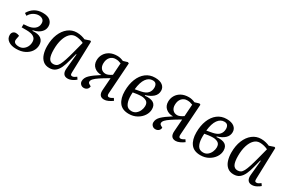

<svg xmlns="http://www.w3.org/2000/svg" viewBox="78 -1410 3425 2311"><g transform="rotate(30 1791.0 -254.5)"><path d="M190 14Q123 14 82 -14.5Q41 -43 41 -92Q41 -119 56.5 -135Q72 -151 97 -151Q120 -151 144 -140L134 -88Q128 -56 147.5 -41Q167 -26 206 -26Q240 -26 266 -44Q292 -62 306.5 -91Q321 -120 321 -154Q321 -192 301 -211.5Q281 -231 250.5 -237.5Q220 -244 188 -244H120L121 -288L173 -292Q234 -298 269.5 -327.5Q305 -357 305 -405Q305 -440 282.5 -456.5Q260 -473 228 -473Q194 -473 158.5 -453.5Q123 -434 100 -393L68 -414Q96 -465 143 -494Q190 -523 255 -523Q326 -523 360 -492.5Q394 -462 394 -416Q394 -378 374 -350Q354 -322 322 -304.5Q290 -287 253 -280V-272Q334 -279 372.5 -249.5Q411 -220 411 -164Q411 -117 384.5 -76.5Q358 -36 308.5 -11Q259 14 190 14Z M916 -79Q915 -55 920 -46Q925 -37 941 -37Q954 -37 968.5 -45Q983 -53 997 -64L1017 -35Q1001 -19 969 -2.5Q937 14 906 14Q866 14 848 -12Q830 -38 835 -86L855 -291L848 -292L821 -188Q805 -125 784 -80Q763 -35 731.5 -10.5Q700 14 651 14Q598 14 564 -14.5Q530 -43 514 -92.5Q498 -142 498 -203Q498 -297 527.5 -369Q557 -441 609.5 -482Q662 -523 729 -523Q765 -523 797 -514.5Q829 -506 847 -497L915 -520L929 -512ZM669 -51Q694 -51 712 -62Q730 -73 745 -101Q760 -129 776 -178Q792 -227 812 -303L850 -449Q827 -461 797 -468.5Q767 -476 738 -476Q693 -476 659.5 -442.5Q626 -409 607 -348.5Q588 -288 588 -207Q588 -126 607 -88.5Q626 -51 669 -51Z M1353 -249Q1278 -206 1234 -176.5Q1190 -147 1171 -126Q1152 -105 1152 -86Q1152 -69 1169 -59L1195 -44Q1193 -17 1175 -1.5Q1157 14 1130 14Q1104 14 1086.5 -3.5Q1069 -21 1069 -46Q1069 -92 1109.5 -131.5Q1150 -171 1233 -223L1237 -227Q1178 -226 1138.5 -259.5Q1099 -293 1099 -352Q1099 -400 1122.5 -439Q1146 -478 1188.5 -500.5Q1231 -523 1290 -523Q1313 -523 1333.5 -518Q1354 -513 1377 -503L1437 -521L1454 -513L1425 -81Q1422 -40 1449 -40Q1462 -40 1475.5 -46Q1489 -52 1506 -63L1525 -34Q1501 -15 1469.5 -0.5Q1438 14 1413 14Q1333 14 1341 -82ZM1368 -464Q1346 -473 1330 -476.5Q1314 -480 1292 -480Q1246 -480 1217 -447Q1188 -414 1188 -358Q1188 -315 1211 -289.5Q1234 -264 1273 -264Q1307 -264 1357 -299Z M1755 14Q1664 14 1621 -43.5Q1578 -101 1578 -201Q1578 -295 1607 -368Q1636 -441 1689.5 -482Q1743 -523 1816 -523Q1884 -523 1920 -495Q1956 -467 1956 -421Q1956 -369 1917 -334Q1878 -299 1815 -281V-273Q1896 -281 1934 -256Q1972 -231 1972 -174Q1972 -127 1944 -84Q1916 -41 1867 -13.5Q1818 14 1755 14ZM1671 -279 1751 -294Q1812 -306 1839.5 -337Q1867 -368 1867 -414Q1867 -443 1853.5 -462Q1840 -481 1807 -481Q1754 -481 1718 -431Q1682 -381 1671 -279ZM1768 -31Q1804 -31 1829.5 -52Q1855 -73 1868.5 -104.5Q1882 -136 1882 -166Q1882 -213 1852 -230Q1822 -247 1784 -247Q1755 -247 1725 -243Q1695 -239 1669 -234Q1668 -217 1667.5 -200.5Q1667 -184 1668 -168Q1671 -107 1693.5 -69Q1716 -31 1768 -31Z M2348 -249Q2273 -206 2229 -176.5Q2185 -147 2166 -126Q2147 -105 2147 -86Q2147 -69 2164 -59L2190 -44Q2188 -17 2170 -1.5Q2152 14 2125 14Q2099 14 2081.5 -3.5Q2064 -21 2064 -46Q2064 -92 2104.5 -131.5Q2145 -171 2228 -223L2232 -227Q2173 -226 2133.5 -259.5Q2094 -293 2094 -352Q2094 -400 2117.5 -439Q2141 -478 2183.5 -500.5Q2226 -523 2285 -523Q2308 -523 2328.5 -518Q2349 -513 2372 -503L2432 -521L2449 -513L2420 -81Q2417 -40 2444 -40Q2457 -40 2470.5 -46Q2484 -52 2501 -63L2520 -34Q2496 -15 2464.5 -0.5Q2433 14 2408 14Q2328 14 2336 -82ZM2363 -464Q2341 -473 2325 -476.5Q2309 -480 2287 -480Q2241 -480 2212 -447Q2183 -414 2183 -358Q2183 -315 2206 -289.5Q2229 -264 2268 -264Q2302 -264 2352 -299Z M2750 14Q2659 14 2616 -43.5Q2573 -101 2573 -201Q2573 -295 2602 -368Q2631 -441 2684.5 -482Q2738 -523 2811 -523Q2879 -523 2915 -495Q2951 -467 2951 -421Q2951 -369 2912 -334Q2873 -299 2810 -281V-273Q2891 -281 2929 -256Q2967 -231 2967 -174Q2967 -127 2939 -84Q2911 -41 2862 -13.5Q2813 14 2750 14ZM2666 -279 2746 -294Q2807 -306 2834.5 -337Q2862 -368 2862 -414Q2862 -443 2848.5 -462Q2835 -481 2802 -481Q2749 -481 2713 -431Q2677 -381 2666 -279ZM2763 -31Q2799 -31 2824.5 -52Q2850 -73 2863.5 -104.5Q2877 -136 2877 -166Q2877 -213 2847 -230Q2817 -247 2779 -247Q2750 -247 2720 -243Q2690 -239 2664 -234Q2663 -217 2662.5 -200.5Q2662 -184 2663 -168Q2666 -107 2688.5 -69Q2711 -31 2763 -31Z M3477 -79Q3476 -55 3481 -46Q3486 -37 3502 -37Q3515 -37 3529.5 -45Q3544 -53 3558 -64L3578 -35Q3562 -19 3530 -2.5Q3498 14 3467 14Q3427 14 3409 -12Q3391 -38 3396 -86L3416 -291L3409 -292L3382 -188Q3366 -125 3345 -80Q3324 -35 3292.5 -10.5Q3261 14 3212 14Q3159 14 3125 -14.5Q3091 -43 3075 -92.5Q3059 -142 3059 -203Q3059 -297 3088.5 -369Q3118 -441 3170.5 -482Q3223 -523 3290 -523Q3326 -523 3358 -514.5Q3390 -506 3408 -497L3476 -520L3490 -512ZM3230 -51Q3255 -51 3273 -62Q3291 -73 3306 -101Q3321 -129 3337 -178Q3353 -227 3373 -303L3411 -449Q3388 -461 3358 -468.5Q3328 -476 3299 -476Q3254 -476 3220.5 -442.5Q3187 -409 3168 -348.5Q3149 -288 3149 -207Q3149 -126 3168 -88.5Q3187 -51 3230 -51Z"/></g></svg>

Font: Literata 36pt
Style: Italic
Weight: 400
Italic angle: -2°
Designer: Latin by Veronika Burian and Jose Scaglione. Greek by Irene Vlachou. Cyrillic by Vera Evstafieva
Foundry: TypeTogether
Version: Version 3.002